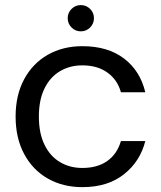

<svg xmlns="http://www.w3.org/2000/svg" viewBox="-20 -742 647 770"><path d="M42.6 -274.5Q42.6 -360.8 76.9 -424.3Q111.1 -487.8 171.6 -522.3Q232.2 -556.8 310.2 -556.8Q412.2 -556.8 477.2 -507.5Q542.2 -458.1 562.7 -372.1H464.9Q451.2 -421.9 410.9 -450.9Q370.7 -479.9 310.2 -479.9Q260.3 -479.9 220.8 -456.6Q181.2 -433.2 158.6 -387.5Q135.9 -341.9 135.9 -274.5Q135.9 -207.4 158.6 -161.3Q181.2 -115.1 220.8 -91.8Q260.3 -68.4 310.2 -68.4Q370.7 -68.4 410.2 -96.3Q449.6 -124.1 464.9 -176.2H562.7Q542.2 -94.7 477.2 -43.1Q412.2 8.5 310.2 8.5Q232.2 8.5 171.6 -26Q111.1 -60.5 76.9 -124.4Q42.6 -188.3 42.6 -274.5ZM304.2 -616.3Q282.3 -616.3 266.9 -631.8Q251.5 -647.2 251.5 -669Q251.5 -690.8 266.9 -706.2Q282.3 -721.6 304.2 -721.6Q326 -721.6 341.4 -706.2Q356.8 -690.8 356.8 -669Q356.8 -647.2 341.4 -631.8Q326 -616.3 304.2 -616.3Z"/></svg>

Font: Poppins Variable
Style: Regular
Weight: 100
Designer: Jonny Pinhorn
Foundry: Indian Type Foundry
Version: Version 6.000